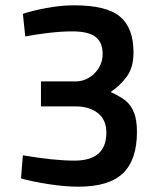

<svg xmlns="http://www.w3.org/2000/svg" viewBox="-20 -691 600 722"><path d="M59 -20 66 -107Q183 -87 260 -87Q380 -87 380 -192Q380 -240 349 -265Q318 -290 267 -291H134V-385H267Q291 -385 314 -398.5Q337 -412 351.5 -435.5Q366 -459 366 -487Q366 -532 339 -552.5Q312 -573 252 -573Q210 -573 160.5 -567Q111 -561 75 -554L66 -639Q102 -651 155.5 -661Q209 -671 259 -671Q381 -671 431.5 -628.5Q482 -586 482 -494Q482 -438 457.5 -404Q433 -370 396 -345Q431 -329 451.5 -313Q472 -297 483.5 -269Q495 -241 495 -195Q495 -90 442.5 -39.5Q390 11 275 11Q224 11 163 1.5Q102 -8 59 -20Z"/></svg>

Font: Cairo SemiBold
Style: Regular
Weight: 600
Designer: Mohamed Gaber, Accademia di Belle Arti di Urbino and others
Foundry: Kief Type Foundry, Accademia di Belle Arti di Urbino and others
Version: Version 3.011